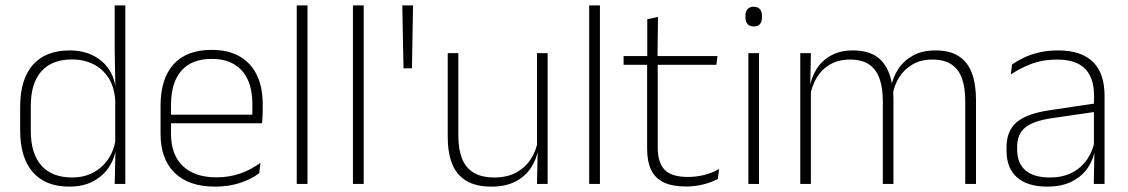

<svg xmlns="http://www.w3.org/2000/svg" viewBox="-20 -684 4196 714"><path d="M237.5 10Q149 10 102 -43.8Q55 -97.5 55 -199V-287.5Q55 -389 102.2 -442.8Q149.5 -496.5 239.5 -496.5Q288 -496.5 325.8 -477.8Q363.5 -459 385.8 -425.2Q408 -391.5 410.5 -345.5H423.5L408.5 -309.5Q405.5 -360.5 383.5 -394.5Q361.5 -428.5 326.2 -445.8Q291 -463 247.5 -463Q173.5 -463 134 -419Q94.5 -375 94.5 -290V-197.5Q94.5 -112.5 134 -68.2Q173.5 -24 248.5 -24Q292 -24 325.8 -41.8Q359.5 -59.5 381.5 -91.2Q403.5 -123 410 -164.5L423 -132.5H411.5Q406 -93 384 -60.8Q362 -28.5 325.2 -9.2Q288.5 10 237.5 10ZM446 0H406.5L409.5 -126.5L408.5 -140V-347L409 -359L406.5 -497.5V-664H446Z M780 10Q682 10 629.5 -41.2Q577 -92.5 577 -187V-290.5Q577 -391.5 625.5 -445Q674 -498.5 767 -498.5Q829 -498.5 871.2 -474.2Q913.5 -450 935.2 -404.8Q957 -359.5 957 -295.5V-278Q957 -265.5 956.5 -252.8Q956 -240 954.5 -225.5H918Q918.5 -245.5 918.5 -263.2Q918.5 -281 918.5 -296Q918.5 -350.5 901.2 -388Q884 -425.5 850.2 -445.2Q816.5 -465 767 -465Q693 -465 654.5 -421Q616 -377 616 -293V-245V-239V-184.5Q616 -147 627 -117.5Q638 -88 659.2 -67.2Q680.5 -46.5 712 -35.5Q743.5 -24.5 785 -24.5Q832 -24.5 872.5 -38.5Q913 -52.5 948.5 -78.5L944 -40Q913.5 -17 871.8 -3.5Q830 10 780 10ZM944.5 -225.5H597V-257.5H944.5Z M1123.5 0H1083.5V-664H1123.5Z M1332.5 0H1292.5V-664H1332.5Z M1516 -664 1512 -430H1480.5L1476 -664Z M1645 -486.5H1684.5V-178.5Q1684.5 -130.5 1697.5 -96Q1710.5 -61.5 1740 -42.8Q1769.5 -24 1819 -24Q1865 -24 1898.8 -42Q1932.5 -60 1953.2 -91.2Q1974 -122.5 1980.5 -162.5L1991.5 -130.5H1981.5Q1976 -93 1955 -60.8Q1934 -28.5 1897.2 -9.2Q1860.5 10 1808 10Q1749 10 1713 -12.2Q1677 -34.5 1661 -75.8Q1645 -117 1645 -175ZM1977 -486.5H2016.5V0H1977L1979.5 -123.5L1977 -125.5Z M2211 0H2171V-664H2211Z M2531.5 9.5Q2480 9.5 2448.2 -5.8Q2416.5 -21 2401.5 -52.2Q2386.5 -83.5 2386.5 -130.5V-459H2426V-134.5Q2426 -79 2451.8 -52.5Q2477.5 -26 2538.5 -26Q2569 -26 2598.2 -33.2Q2627.5 -40.5 2654 -55.5L2649.5 -18.5Q2626.5 -6 2595.2 1.8Q2564 9.5 2531.5 9.5ZM2644 -443H2299V-475.5H2648ZM2425 -469.5H2387V-612.5L2427 -621Z M2802.5 0H2763V-486.5H2802.5ZM2783 -585.5Q2767.5 -585.5 2759.8 -594.5Q2752 -603.5 2752 -620.5V-624.5Q2752 -641 2759.8 -650Q2767.5 -659 2783 -659Q2798 -659 2805.8 -650Q2813.5 -641 2813.5 -624.5V-620.5Q2813.5 -603 2805.8 -594.2Q2798 -585.5 2783 -585.5Z M3609.5 0H3569.5V-308.5Q3569.5 -356.5 3557.8 -391Q3546 -425.5 3519 -444Q3492 -462.5 3447 -462.5Q3405.5 -462.5 3374.5 -445Q3343.5 -427.5 3324.2 -397.2Q3305 -367 3299 -328.5L3287.5 -361.5H3294.5Q3300 -396.5 3320.5 -427.5Q3341 -458.5 3375.2 -477.5Q3409.5 -496.5 3458 -496.5Q3513 -496.5 3546.2 -474.5Q3579.5 -452.5 3594.5 -411.2Q3609.5 -370 3609.5 -312ZM2995.5 0H2956V-486.5H2995.5L2993 -362L2995.5 -360.5ZM3302.5 0H3263V-308Q3263 -356.5 3251 -391Q3239 -425.5 3212.5 -444Q3186 -462.5 3141 -462.5Q3098.5 -462.5 3067.2 -444.5Q3036 -426.5 3017.2 -395.2Q2998.5 -364 2992 -324L2980 -356H2991Q2996 -394 3015.8 -426Q3035.5 -458 3069.5 -477.2Q3103.5 -496.5 3152 -496.5Q3218.5 -496.5 3254.2 -462Q3290 -427.5 3299 -359.5Q3301 -348.5 3301.8 -337.5Q3302.5 -326.5 3302.5 -315Z M4087.5 0H4047.5L4050 -125L4048 -131.5V-290L4048.5 -328Q4048.5 -394.5 4015 -428.5Q3981.5 -462.5 3910.5 -462.5Q3856.5 -462.5 3813.2 -445.5Q3770 -428.5 3739 -407L3743.5 -444Q3760 -456 3784.8 -468.2Q3809.5 -480.5 3842 -488.5Q3874.5 -496.5 3915 -496.5Q3960 -496.5 3992.8 -485Q4025.5 -473.5 4046.5 -451.8Q4067.5 -430 4077.5 -399Q4087.5 -368 4087.5 -328.5ZM3874 10Q3801.5 10 3762.2 -24.2Q3723 -58.5 3723 -124V-136.5Q3723 -197.5 3761 -229.8Q3799 -262 3886 -274.5L4057.5 -300L4059.5 -269L3891.5 -244.5Q3823 -234.5 3792.8 -210Q3762.5 -185.5 3762.5 -138.5V-128Q3762.5 -77 3793.5 -50.5Q3824.5 -24 3884 -24Q3932.5 -24 3967.2 -42.2Q4002 -60.5 4023.2 -91.8Q4044.5 -123 4051 -162L4061.5 -131H4052.5Q4047.5 -94 4026.5 -61.8Q4005.5 -29.5 3967.5 -9.8Q3929.5 10 3874 10Z"/></svg>

Font: Anek Kannada Medium ExtraLight
Style: Regular
Weight: 250
Version: Version 1.003